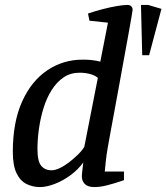

<svg xmlns="http://www.w3.org/2000/svg" viewBox="-20 -750 675 779"><path d="M557 -526 552 -730H581L635 -714L585 -526ZM142 9Q113 9 87.5 -3.5Q62 -16 47 -47.5Q32 -79 32 -134Q32 -254 69.5 -337.5Q107 -421 171.5 -464.5Q236 -508 315 -508Q338 -508 354.5 -506Q371 -504 387 -500L418 -658L343 -666L337 -695Q366 -705 397 -713Q428 -721 454.5 -725.5Q481 -730 497 -730Q507 -730 512.5 -724.5Q518 -719 518 -710Q518 -707 513.5 -681Q509 -655 501.5 -613Q494 -571 484.5 -519.5Q475 -468 465 -412.5Q455 -357 445 -303.5Q435 -250 427 -206Q421 -174 416.5 -147.5Q412 -121 409.5 -98Q407 -75 405 -54H483V-19Q442 -5 414 2Q386 9 363 9Q337 9 324.5 -3Q312 -15 312 -36Q312 -40 313.5 -53.5Q315 -67 316.5 -79Q318 -91 318 -91Q297 -62 266.5 -39.5Q236 -17 202.5 -4Q169 9 142 9ZM189 -59Q203 -59 221.5 -67.5Q240 -76 259 -90.5Q278 -105 295.5 -122Q313 -139 322 -154L377 -434Q366 -444 346 -449.5Q326 -455 303 -455Q266 -455 238 -436Q210 -417 189.5 -384.5Q169 -352 156.5 -311Q144 -270 138 -227.5Q132 -185 132 -145Q132 -95 147.5 -77Q163 -59 189 -59Z"/></svg>

Font: Manuale Medium
Style: Italic
Weight: 500
Italic angle: -11°
Version: Version 1.002